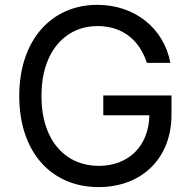

<svg xmlns="http://www.w3.org/2000/svg" viewBox="-20 -757 784 787"><path d="M582 -499.3H678.3C652 -640.3 533.4 -737.2 378.9 -737.2C192.1 -737.2 58.9 -594.1 58.9 -363.6C58.9 -133.5 190.3 9.9 384.2 9.9C558.6 9.9 682.9 -105.5 682.9 -286.6V-365.8H403.4V-284.4H592.3C589.8 -157.3 506 -77.1 384.6 -77.1C251.1 -77.1 149.9 -177.9 149.9 -363.6C149.9 -549.4 251.4 -650.2 379.3 -650.2C482.2 -650.2 551.8 -592.7 582 -499.3Z"/></svg>

Font: GiG Sans Text
Style: Regular
Weight: 400
Designer: Andreas Faust
Version: Version 1.100;FEAKit 1.0